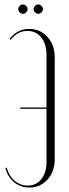

<svg xmlns="http://www.w3.org/2000/svg" viewBox="-20 -836 308 863"><path d="M68.5 -780.5Q62 -787 62 -795Q62 -803 68.5 -809.5Q75 -816 83 -816Q91 -816 97.5 -809.5Q104 -803 104 -795Q104 -787 97.5 -780.5Q91 -774 83 -774Q75 -774 68.5 -780.5ZM137.5 -780.5Q131 -787 131 -795Q131 -803 137.5 -809.5Q144 -816 152 -816Q160 -816 166.5 -809.5Q173 -803 173 -795Q173 -787 166.5 -780.5Q160 -774 152 -774Q144 -774 137.5 -780.5ZM226 -120Q226 -65 193.5 -29Q161 7 112 7Q73 7 44 -16.5Q15 -40 4 -81L10 -83Q20 -46 45.5 -24Q71 -2 105 -2Q143 -2 166 -31Q189 -60 189 -109V-347H71V-353H189V-589Q189 -638 165.5 -667.5Q142 -697 103 -697Q59 -697 28 -657L23 -661Q58 -706 111 -706Q161 -706 193.5 -670Q226 -634 226 -578Z"/></svg>

Font: Moniqa ExtLt Narrow Display
Style: Regular
Weight: 200
Width: 4
Designer: Rajesh Rajput
Foundry: Rajesh Rajput
Version: Version 1.000